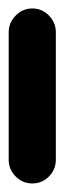

<svg xmlns="http://www.w3.org/2000/svg" viewBox="73 -246 150 449"><g transform="rotate(90 148.5 -22.0)"><path d="M353.5 -22Q353.5 0.5 337.2 16.8Q320.8 33.2 297.9 33.2H0Q-22.5 33.2 -39.1 16.8Q-55.7 0.5 -55.7 -22Q-55.7 -44.9 -39.1 -61Q-22.5 -77.1 0 -77.1H297.9Q320.8 -77.1 337.2 -61Q353.5 -44.9 353.5 -22Z"/></g></svg>

Font: Mikhak-DS2-FD SemiBold
Style: Regular
Weight: 600
Designer: Amin Abedi
Version: Version 3.2